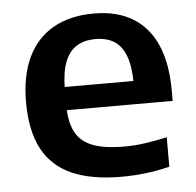

<svg xmlns="http://www.w3.org/2000/svg" viewBox="-45 -600 668 656"><g transform="rotate(-5 289.0 -272.0)"><path d="M346 10Q244 10 176.8 -19.5Q109.5 -49 76.2 -111.5Q43 -174 43 -272.5Q43 -363 73.2 -426Q103.5 -489 161 -521.5Q218.5 -554 300 -554Q378.5 -554 432.8 -521.2Q487 -488.5 514.8 -424.8Q542.5 -361 542.5 -268V-233H110.5V-312.5H440L415 -302Q415 -360.5 401.8 -397Q388.5 -433.5 362.5 -450Q336.5 -466.5 298 -466.5Q259.5 -466.5 233 -450Q206.5 -433.5 192.8 -397.5Q179 -361.5 179 -302V-251Q179 -193.5 197 -158.5Q215 -123.5 255.8 -107.8Q296.5 -92 365.5 -92Q399.5 -92 436.5 -97.2Q473.5 -102.5 511.5 -111V-10Q467 1 426.2 5.5Q385.5 10 346 10Z"/></g></svg>

Font: Encode Sans SemiExpanded SemiBold
Style: Regular
Weight: 600
Width: 6
Designer: Multiple Designers
Foundry: Impallari Type
Version: Version 3.002